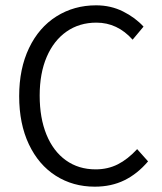

<svg xmlns="http://www.w3.org/2000/svg" viewBox="-20 -689 609 721"><path d="M52 -328Q52 -431 89 -508.5Q126 -586 192 -627.5Q258 -669 341 -669Q396 -669 442 -646Q488 -623 519 -589L478 -540Q421 -604 342 -604Q278 -604 230 -570.5Q182 -537 155.5 -475.5Q129 -414 129 -330Q129 -246 154.5 -183.5Q180 -121 227.5 -87Q275 -53 339 -53Q385 -53 422.5 -72Q460 -91 495 -129L536 -83Q496 -36 447 -12Q398 12 336 12Q254 12 189.5 -29Q125 -70 88.5 -147Q52 -224 52 -328Z"/></svg>

Font: Assistant-zap
Style: zap
Weight: 400
Designer: Hebrew By Ben Nathan, Latin by Paul Hunt
Version: Version 2.001